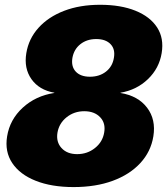

<svg xmlns="http://www.w3.org/2000/svg" viewBox="-20 -759 689 791"><path d="M283.2 11.7Q192.4 11.7 127.2 -14.2Q62 -40 30.5 -87.2Q-1 -134.3 9.3 -197.3Q20.5 -266.6 73.7 -315.4Q127 -364.3 203.6 -376L204.1 -377Q141.1 -388.2 109.6 -432.9Q78.1 -477.5 88.4 -540Q98.1 -599.6 138.7 -644.5Q179.2 -689.5 244.1 -714.4Q309.1 -739.3 392.1 -739.3Q477.5 -739.3 538.1 -714.8Q598.6 -690.4 627.4 -645.8Q656.2 -601.1 646 -540Q635.7 -477.5 589.6 -433.1Q543.5 -388.7 476.6 -377L476.1 -376Q548.8 -364.3 585.9 -315.4Q623 -266.6 611.8 -197.3Q601.6 -134.3 558.1 -87.2Q514.6 -40 444.6 -14.2Q374.5 11.7 283.2 11.7ZM297.9 -124Q339.8 -124 371.3 -149.2Q402.8 -174.3 409.2 -212.9Q416 -251.5 392.6 -276.1Q369.1 -300.8 327.1 -300.8Q285.6 -300.8 254.6 -276.1Q223.6 -251.5 216.8 -212.9Q210.4 -174.3 233.4 -149.2Q256.3 -124 297.9 -124ZM350.6 -442.9Q389.6 -442.9 416.5 -463.9Q443.4 -484.9 449.2 -520.5Q455.6 -556.2 435.5 -577.1Q415.5 -598.1 376.5 -598.1Q337.9 -598.1 311.3 -577.1Q284.7 -556.2 278.3 -520.5Q272.5 -484.9 292.2 -463.9Q312 -442.9 350.6 -442.9Z"/></svg>

Font: Inter Display Black
Style: Italic
Weight: 900
Italic angle: -9.39999°
Designer: Rasmus Andersson
Foundry: rsms
Version: Version 4.000;git-a52131595